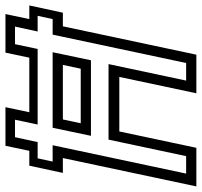

<svg xmlns="http://www.w3.org/2000/svg" viewBox="-42 -702 740 704"><g transform="rotate(-90 328.0 -350.0)"><path d="M-3.5 0 100.5 -489.5H46L72.5 -612.5H127L145.5 -700H287L268.5 -612.5H468.5L487 -700H628.5L610 -612.5H660L633.5 -489.5H583.5L479.5 0H338L398 -282.5H198L138 0ZM43.5 -37.5H107.5L168 -322H445L384.5 -37.5H449L553 -527H610L622 -582H564.5L582.5 -665H518L500.5 -582H223.5L241 -665H177L159 -582H99.5L87.5 -527H147.5ZM182 -386.5 211.5 -527H488.5L459 -386.5ZM228 -424H428L442 -489.5H242Z"/></g></svg>

Font: Tourney
Style: Italic
Weight: 400
Italic angle: -12°
Version: Version 1.015